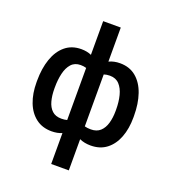

<svg xmlns="http://www.w3.org/2000/svg" viewBox="-166 -875 1084 1204"><g transform="rotate(20 376.0 -273.5)"><path d="M52.6 -247.2V-257.1Q52.6 -339.5 74.6 -402.9Q96.6 -466.3 139.9 -502.3Q183.2 -538.4 246.8 -538.4Q284.4 -538.4 314.3 -525.2V-750H431.8V-522.7Q463.8 -538.4 505 -538.4Q568.9 -538.4 612.2 -502.3Q655.5 -466.3 677.4 -402.9Q699.2 -339.5 699.2 -257.1V-247.2Q699.2 -172.2 677 -114.3Q654.8 -56.5 611.9 -23.3Q568.9 9.9 506 9.9Q464.1 9.9 431.8 -5V203.1H314.3V-3.2Q284.1 9.9 245.7 9.9Q183.2 9.9 140.1 -23.3Q96.9 -56.5 74.8 -114.3Q52.6 -172.2 52.6 -247.2ZM580.3 -247.2V-257.1Q580.3 -307.5 569.6 -349.8Q558.9 -392 535.2 -417.6Q511.4 -443.2 471.6 -443.2Q449.2 -443.2 431.8 -437.1V-90.6Q449.6 -85.6 472.7 -85.6Q512.1 -85.6 535.7 -107.2Q559.3 -128.9 569.8 -165.7Q580.3 -202.4 580.3 -247.2ZM171.5 -257.1V-247.2Q171.5 -202.4 181.3 -165.7Q191.1 -128.9 214 -107.2Q236.9 -85.6 276.3 -85.6Q297.6 -85.6 314.3 -90.2V-437.9Q297.6 -443.2 276.3 -443.2Q237.2 -443.2 214.3 -417.6Q191.4 -392 181.5 -349.8Q171.5 -307.5 171.5 -257.1Z"/></g></svg>

Font: Interface Medium
Style: Regular
Weight: 500
Designer: Rasmus Andersson
Foundry: rsms
Version: Version 1.8